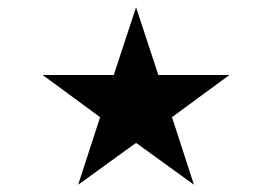

<svg xmlns="http://www.w3.org/2000/svg" viewBox="-20 -697 741 523"><path d="M96.2 -492.7H284.7H290L291.5 -497.6L350.6 -677.2L409.7 -497.6L411.1 -492.7H416.5H605L452.6 -380.9L448.2 -377.9L450.2 -372.6L508.3 -193.8L355 -304.7L350.6 -307.6L346.2 -304.7L192.9 -193.8L251 -372.6L252.9 -377.9L248.5 -380.9Z"/></svg>

Font: Shabnam Light WOL
Style: Light-WOL
Weight: 300
Foundry: DejaVu fonts team - Redesigned by Saber Rastikerdar - Based on Vazir font
Version: Version 5.0.0